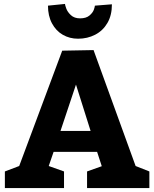

<svg xmlns="http://www.w3.org/2000/svg" viewBox="-20 -961 788 981"><path d="M743.2 0H424.8V-85L500 -111.8L476.1 -185.1H253.9L229 -112.8L307.1 -85V0H4.9V-85L78.1 -112.8L297.9 -702.1L458 -705.1L672.9 -112.8L743.2 -85ZM368.2 -528.8 289.1 -292H442.9ZM389.2 -867.2Q419.9 -867.2 437 -881.6Q454.1 -896 459.5 -911.4Q464.8 -926.8 464.8 -932.1L551.8 -939Q551.8 -882.8 528.8 -843.5Q505.9 -804.2 466.3 -783.7Q426.8 -763.2 378.9 -763.2Q335.9 -763.2 301 -783.2Q266.1 -803.2 245.6 -841.6Q225.1 -879.9 225.1 -932.1L312 -940.9Q312 -936 318.4 -918Q324.7 -899.9 342.3 -883.5Q359.9 -867.2 389.2 -867.2Z"/></svg>

Font: Kadwa
Style: Bold
Weight: 700
Designer: Sol Matas
Foundry: Sol Matas
Version: Version 1.001;PS 001.000;hotconv 1.0.70;makeotf.lib2.5.58329